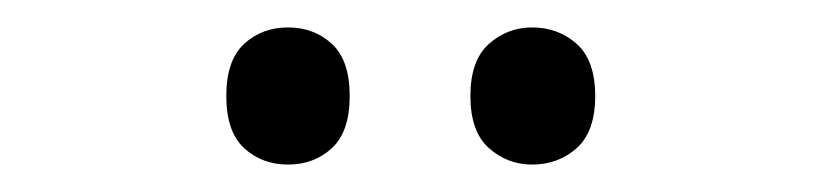

<svg xmlns="http://www.w3.org/2000/svg" viewBox="-20 -839 599 140"><path d="M145 -769Q145 -795 158 -807Q171 -819 190 -819Q209 -819 222 -807Q235 -795 235 -769Q235 -743 222 -731Q209 -719 190 -719Q171 -719 158 -731Q145 -743 145 -769ZM323 -769Q323 -795 336.5 -807Q350 -819 368 -819Q387 -819 400.5 -807Q414 -795 414 -769Q414 -743 400.5 -731Q387 -719 368 -719Q350 -719 336.5 -731Q323 -743 323 -769Z"/></svg>

Font: Noto Sans Telugu UI SemiCondensed
Style: Regular
Weight: 400
Width: 4
Designer: Jelle Bosma - Monotype Design Team
Foundry: Monotype Imaging Inc.
Version: Version 2.005; ttfautohint (v1.8.4.7-5d5b)